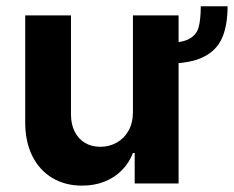

<svg xmlns="http://www.w3.org/2000/svg" viewBox="-20 -579 738 606"><path d="M507.6 -378.3V-443.8Q554.3 -443.8 577 -456.2Q599.7 -468.5 606.6 -491.9Q613.5 -515.3 613.7 -559.3H698.3Q698.2 -497.4 680.4 -458Q662.6 -418.6 620.7 -398.5Q578.9 -378.3 507.6 -378.3ZM399.6 -530.4H543.7V0H405.1V-96H399.5Q387.5 -64.9 364.8 -41.8Q342.1 -18.6 310.1 -5.9Q278 6.9 239 6.9Q185.7 6.9 145.2 -17.3Q104.6 -41.5 82.1 -86.5Q59.6 -131.5 59.6 -192.6V-530.4H204V-218Q204 -186.8 215.7 -163.7Q227.5 -140.5 248.2 -128.1Q268.9 -115.7 297.1 -115.7Q324.3 -115.7 347.8 -128.6Q371.4 -141.5 385.5 -166.2Q399.6 -190.9 399.6 -225.8Z"/></svg>

Font: Pretendard Variable
Style: Regular
Weight: 400
Designer: Base glyphs from Inter by Rasmus Andersson; Hangul glyphs from Noto Sans CJK(Source Han Sans) by Jang Soo-young and Kang
Foundry: Kil Hyung-jin
Version: Version 1.100;FEAKit 1.0